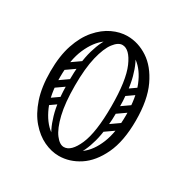

<svg xmlns="http://www.w3.org/2000/svg" viewBox="-157 -802 913 942"><g transform="rotate(30 300.0 -331.0)"><path d="M300 8Q258 8 215.5 -12Q173 -32 137 -73.5Q101 -115 79.5 -179Q58 -243 58 -331Q58 -419 79.5 -483Q101 -547 137 -588.5Q173 -630 215.5 -650Q258 -670 300 -670Q361 -670 416 -634Q471 -598 506.5 -523Q542 -448 542 -331Q542 -214 506.5 -139Q471 -64 416 -28Q361 8 300 8ZM300 -42Q350 -42 392.5 -73.5Q435 -105 461 -169Q487 -233 487 -331Q487 -429 461 -493Q435 -557 392.5 -588.5Q350 -620 300 -620Q255 -620 212 -588.5Q169 -557 141 -493Q113 -429 113 -331Q113 -233 141 -169Q169 -105 212 -73.5Q255 -42 300 -42ZM300 -6Q266 -6 234 -41.5Q202 -77 181 -149Q160 -221 160 -331Q160 -441 181 -513Q202 -585 234 -620.5Q266 -656 300 -656Q338 -656 369.5 -620.5Q401 -585 420.5 -513Q440 -441 440 -331Q440 -221 420.5 -149Q401 -77 369.5 -41.5Q338 -6 300 -6ZM300 -42Q341 -42 372 -113Q403 -184 403 -331Q403 -478 372 -549Q341 -620 300 -620Q276 -620 252 -588.5Q228 -557 212.5 -493Q197 -429 197 -331Q197 -233 212.5 -169Q228 -105 252 -73.5Q276 -42 300 -42ZM109 -368Q102 -363 95.5 -365Q89 -367 84 -373Q80 -380 81 -386Q82 -392 89 -397L166 -451Q174 -457 180.5 -454Q187 -451 191 -446Q196 -439 194.5 -433Q193 -427 186 -422ZM109 -166Q102 -161 95.5 -163Q89 -165 84 -171Q80 -178 81 -184Q82 -190 89 -195L166 -249Q174 -255 180.5 -252Q187 -249 191 -244Q196 -237 194.5 -231Q193 -225 186 -220ZM109 -267Q102 -262 95.5 -264Q89 -266 84 -272Q80 -279 81 -285Q82 -291 89 -296L166 -350Q174 -356 180.5 -353Q187 -350 191 -345Q196 -338 194.5 -332Q193 -326 186 -321ZM434 -408Q427 -403 420.5 -405Q414 -407 409 -413Q405 -420 406 -426Q407 -432 414 -437L491 -491Q499 -497 505.5 -494Q512 -491 516 -486Q521 -479 519.5 -473Q518 -467 511 -462ZM434 -206Q427 -201 420.5 -203Q414 -205 409 -211Q405 -218 406 -224Q407 -230 414 -235L491 -289Q499 -295 505.5 -292Q512 -289 516 -284Q521 -277 519.5 -271Q518 -265 511 -260ZM434 -307Q427 -302 420.5 -304Q414 -306 409 -312Q405 -319 406 -325Q407 -331 414 -336L491 -390Q499 -396 505.5 -393Q512 -390 516 -385Q521 -378 519.5 -372Q518 -366 511 -361Z"/></g></svg>

Font: Agu Display
Style: Regular
Weight: 400
Designer: Oluwaseun Badejo
Version: Version 1.103